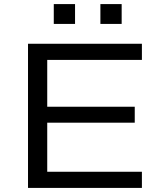

<svg xmlns="http://www.w3.org/2000/svg" viewBox="-20 -919 785 939"><path d="M117 0V-705H674V-626H211V-397H639V-319H211V-79H674V0ZM471 -802V-899H575V-802ZM243 -802V-899H347V-802Z"/></svg>

Font: Nunito Sans 10pt Expanded
Style: Regular
Weight: 400
Width: 7
Designer: Vernon Adams
Foundry: Vernon Adams
Version: Version 3.101;gftools[0.9.27]